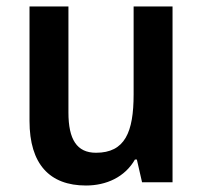

<svg xmlns="http://www.w3.org/2000/svg" viewBox="-20 -562 626 592"><path d="M512 -542H392V-271C392 -154 365 -91 276 -91C217 -91 191 -132 191 -215V-542H71V-189C71 -56 133 10 245 10C308 10 365 -16 396 -70H402L418 0H512Z"/></svg>

Font: Noto Sans Gujarati UI SemiCondensed SemiBold
Style: Regular
Weight: 600
Width: 4
Designer: Jelle Bosma - Monotype Design Team, Universal Thirst
Foundry: Monotype Imaging Inc.
Version: Version 2.106